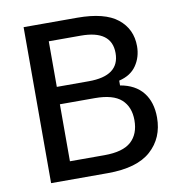

<svg xmlns="http://www.w3.org/2000/svg" viewBox="-75 -719 733 788"><g transform="rotate(-10 291.5 -325.0)"><path d="M75 0V-650H298.3Q412.5 -650 466.2 -607.1Q520 -564.2 520 -492.5Q520 -447.5 496.2 -412.5Q472.5 -377.5 423.3 -365.8V-345.8Q485.8 -335 517.9 -294.6Q550 -254.2 550 -190Q550 -105 491.7 -52.5Q433.3 0 311.7 0ZM166.7 -385H300Q428.3 -385 428.3 -480Q428.3 -575 300 -575H166.7ZM166.7 -75H310.8Q387.5 -75 422.1 -106.2Q456.7 -137.5 456.7 -195Q456.7 -250.8 422.5 -281.7Q388.3 -312.5 312.5 -312.5H166.7Z"/></g></svg>

Font: Familjen Grotesk GF
Style: Regular
Weight: 400
Designer: Anders Wikstroem, Jonas Baeckman, Matilda Gysing, Kristian Moeller
Foundry: Familjen STHLM AB
Version: Version 2.000; Beta; Release 4; Build 6